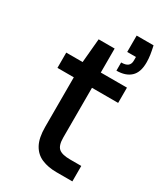

<svg xmlns="http://www.w3.org/2000/svg" viewBox="-188 -835 791 915"><g transform="rotate(30 207.0 -377.5)"><path d="M280 0Q233 0 198 -15Q163 -30 144 -65Q125 -100 125 -160V-433H35V-517H125L137 -649H225V-517H369V-433H225V-159Q225 -116 243 -100.5Q261 -85 305 -85H367V0ZM285 -562V-607Q310 -607 321.5 -616.5Q333 -626 333 -645V-665H285V-755H378Q384 -728 387 -708Q390 -688 390 -667Q390 -613 362.5 -587.5Q335 -562 285 -562Z"/></g></svg>

Font: DM Sans 11pt Medium
Style: Regular
Weight: 500
Version: Version 4.004;gftools[0.9.30]